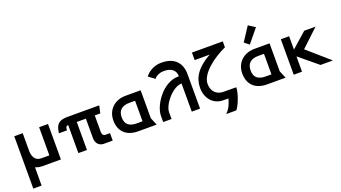

<svg xmlns="http://www.w3.org/2000/svg" viewBox="-73 -1487 4294 2417"><g transform="rotate(-20 2074.0 -278.0)"><path d="M164 -19C191 -7 223 0 258 0H504V-475H385V-98H276C188 -98 165 -174 165 -240V-475H52V226H163Z M1198 -100H1134C1109 -100 1094 -121 1094 -155V-375H1168L1190 -475H761C656 -475 611 -438 596 -337L593 -318H701L702 -333C706 -371 718 -375 738 -375V0H853V-375H975V-110C975 -47 1017 0 1079 0H1198Z M1634 -100H1557C1464 -100 1404 -136 1404 -235C1404 -334 1464 -375 1557 -375H1634ZM1540 -475C1402 -475 1292 -382 1292 -235C1292 -94 1376 0 1540 0H1787L1745 -100V-475Z M1987 -2V-92C1987 -198 2138 -379 2258 -379V-2H2369V-467C2369 -604 2291 -712 2113 -712H2099C2020 -712 1943 -672 1899 -620L1888 -607L1971 -545L1982 -559C2004 -583 2047 -603 2100 -603C2205 -603 2257 -555 2258 -477L2247 -476C2042 -476 1875 -228 1875 -84V-2Z M2718 -100C2631 -100 2564 -157 2564 -261C2564 -396 2752 -541 2927 -620V-700H2514V-599L2715 -600C2524 -493 2458 -376 2458 -245C2458 -113 2540 -2 2678 -1C2688 0 2716 0 2748 0C2734 52 2715 116 2655 175H2789C2823 144 2889 -13 2889 -97V-99Z M3292 -782 3170 -596 3233 -545 3381 -725ZM3361 -100H3284C3191 -100 3131 -136 3131 -235C3131 -334 3191 -375 3284 -375H3361ZM3267 -475C3129 -475 3019 -382 3019 -235C3019 -94 3103 0 3267 0H3514L3472 -100V-475Z M3623 0H3734V-205L3982 0H4148L3855 -256L4088 -475H3936L3734 -296V-475H3623Z"/></g></svg>

Font: Mint Spirit
Style: Bold
Weight: 700
Designer: HARENDAL Hirwen
Foundry: Arkandis Digital Foundry.
Version: Version 1.004;FFEdit